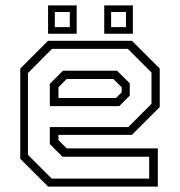

<svg xmlns="http://www.w3.org/2000/svg" viewBox="-20 -691 666 711"><path d="M468.5 -540 571.5 -437V-294.5L468.5 -191.5H196.5V-172L227 -141.5H564.5V0H158L55 -103V-437L158 -540ZM413.5 -429 460.5 -382.5V-337L421.5 -298H164.5V-380.5L213 -429ZM453.5 -510H172.5L83.5 -420.5V-117.5L171.5 -29.5H532.5V-110.5H211.5L164.5 -157.5V-220.5H455L541 -306.5V-422.5ZM399.5 -398.5H227L196.5 -368V-328H409.5L430.5 -349V-368ZM366 -566V-671H472V-566ZM158 -566V-671H264V-566ZM183 -590.5H238.5V-646.5H183ZM391.5 -590.5H446.5V-646.5H391.5Z"/></svg>

Font: Tourney Thin Light
Style: Regular
Weight: 300
Version: Version 1.015